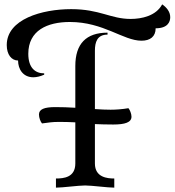

<svg xmlns="http://www.w3.org/2000/svg" viewBox="-20 -862 802 882"><path d="M326 -111C326 -47 273 -42 237 -42V0C268 0 340 -10 371 -10C402 -10 474 0 505 0V-42C473 -42 416 -47 416 -111V-292C440 -291 467 -290 500 -290C555 -290 584 -300 584 -326C584 -339 577 -357 570 -365C542 -360 511 -358 488 -358C468 -358 443 -359 416 -361V-629C416 -668 426 -703 474 -703V-712C376 -712 326 -661 326 -559V-367C296 -369 264 -370 234 -370C183 -370 159 -360 159 -336C159 -321 166 -303 173 -295C208 -299 215 -302 254 -302C281 -302 304 -301 326 -300ZM183 -525C142 -525 110 -550 110 -615C110 -722 197 -761 301 -761C456 -761 546 -675 630 -675C670 -675 695 -694 695 -732C750 -732 762 -761 762 -783C762 -809 744 -829 725 -842C697 -789 631 -775 580 -775C488 -775 439 -820 307 -820C173 -820 11 -774 11 -655C11 -611 33 -584 63 -584C63 -544 86 -507 133 -507C148 -507 165 -511 183 -519Z"/></svg>

Font: Milonga
Style: Regular
Weight: 400
Designer: Pablo Impallari, Brenda Gallo, Rodrigo Fuenzalida
Foundry: Pablo Impallari, Brenda Gallo, Rodrigo Fuenzalida
Version: Version 1.000